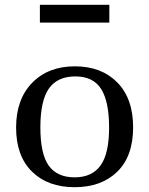

<svg xmlns="http://www.w3.org/2000/svg" viewBox="-20 -770 622 799"><path d="M434 -239Q434 -347 401 -399.5Q368 -452 293.5 -452Q219 -452 183.5 -401.5Q148 -351 148 -240Q148 -129 183 -80.5Q218 -32 290.5 -32Q363 -32 398.5 -81.5Q434 -131 434 -239ZM47 -239Q47 -357 114 -425.5Q181 -494 291.5 -494Q402 -494 468 -427Q534 -360 534 -240Q534 -120 468 -55.5Q402 9 290.5 9Q179 9 113 -56Q47 -121 47 -239ZM146 -750H435V-676H146Z"/></svg>

Font: Ledger
Style: Regular
Weight: 400
Designer: Denis Masharov
Foundry: Denis Masharov
Version: 1.001